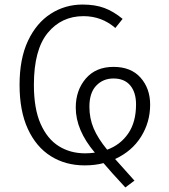

<svg xmlns="http://www.w3.org/2000/svg" viewBox="-20 -716 744 844"><path d="M531 108Q466 38 435 1Q398 11 352 11Q268 11 203.5 -29.5Q139 -70 102.5 -149Q66 -228 66 -343Q66 -458 103 -536.5Q140 -615 203 -655.5Q266 -696 343 -696Q398 -696 438.5 -681Q479 -666 519 -633L487 -593Q427 -645 347 -645Q250 -645 189.5 -571Q129 -497 129 -343Q129 -238 158.5 -171.5Q188 -105 238.5 -73.5Q289 -42 354 -42Q376 -42 397 -45Q313 -144 313 -243Q313 -319 357 -370.5Q401 -422 479 -422Q556 -422 598 -374.5Q640 -327 640 -256Q640 -179 600 -115Q560 -51 486 -17L571 78ZM451 -58Q509 -79 543.5 -129Q578 -179 578 -257Q578 -310 552.5 -340.5Q527 -371 479 -371Q433 -371 403 -339.5Q373 -308 373 -247Q373 -196 391.5 -152Q410 -108 451 -58Z"/></svg>

Font: Trujillo Light
Style: Regular
Weight: 300
Designer: Fira Sans original fonts by bBox Type GmbH, Carrois Corporate GbR, & Edenspiekermann AG / Changes by Cristiano Sobral
Foundry: Fira Sans original fonts by bBox Type GmbH, Carrois Corporate GbR, & Edenspiekermann AG / Changes by Cristiano Sobral
Version: Version 4.301;July 28, 2020;FontCreator 13.0.0.2655 64-bit